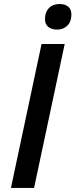

<svg xmlns="http://www.w3.org/2000/svg" viewBox="-20 -932 374 952"><path d="M34.2 0 186 -713.9H300.8L148.9 0ZM203.1 -837.9Q203.1 -871.1 222.2 -891.6Q241.2 -912.1 275.9 -912.1Q301.8 -912.1 317.9 -899.2Q334 -886.2 334 -859.9Q334 -825.2 314.2 -805.2Q294.4 -785.2 262.7 -785.2Q237.3 -785.2 220.2 -797.9Q203.1 -810.5 203.1 -837.9Z"/></svg>

Font: Open Sans Semibold
Style: Italic
Weight: 600
Italic angle: -12°
Foundry: Ascender Corporation
Version: Version 1.10